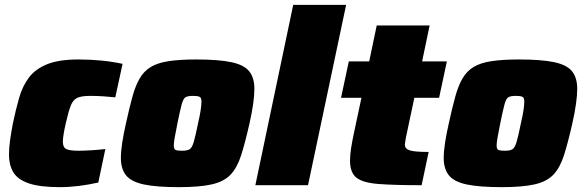

<svg xmlns="http://www.w3.org/2000/svg" viewBox="-20 -763 2407 791"><path d="M227 8Q143 8 97.5 -8Q52 -24 34.5 -54Q17 -84 17 -125Q17 -153 21.5 -185.5Q26 -218 33 -254Q45 -312 59 -360.5Q73 -409 99.5 -444Q126 -479 174.5 -498.5Q223 -518 303 -518Q401 -518 485 -500L455 -362Q438 -364 408.5 -366Q379 -368 352 -368Q316 -368 298.5 -360Q281 -352 271.5 -328Q262 -304 251 -255Q239 -203 239 -179Q239 -156 253 -149Q267 -142 303 -142Q326 -142 357.5 -144Q389 -146 414 -149L385 -11Q345 -2 305 3Q265 8 227 8Z M717 8Q625 8 573 -3Q521 -14 499.5 -40.5Q478 -67 478 -112Q478 -139 483.5 -175Q489 -211 499 -255Q513 -319 525.5 -364.5Q538 -410 555.5 -440Q573 -470 601 -487Q629 -504 674.5 -511Q720 -518 788 -518Q880 -518 932.5 -507Q985 -496 1006.5 -469.5Q1028 -443 1028 -397Q1028 -344 1008 -255Q990 -175 973.5 -123.5Q957 -72 930 -43.5Q903 -15 853 -3.5Q803 8 717 8ZM730 -142Q751 -142 761 -148Q771 -154 778 -177.5Q785 -201 796 -255Q804 -290 807 -311Q810 -332 810 -345Q810 -361 801.5 -364.5Q793 -368 775 -368Q754 -368 744.5 -362.5Q735 -357 728.5 -333Q722 -309 711 -255Q704 -219 700 -197.5Q696 -176 696 -164Q696 -148 704 -145Q712 -142 730 -142Z M1032 0 1188 -743H1406L1249 0Z M1717 0Q1604 0 1539.5 -5Q1475 -10 1448.5 -31Q1422 -52 1422 -101Q1422 -124 1426.5 -153Q1431 -182 1439 -219L1469 -360H1385L1417 -510H1501L1532 -658H1750L1719 -510H1821L1789 -360H1687L1652 -195Q1651 -186 1649.5 -178.5Q1648 -171 1648 -167Q1648 -150 1668 -143.5Q1688 -137 1746 -137Z M2047 8Q1955 8 1903 -3Q1851 -14 1829.5 -40.5Q1808 -67 1808 -112Q1808 -139 1813.5 -175Q1819 -211 1829 -255Q1843 -319 1855.5 -364.5Q1868 -410 1885.5 -440Q1903 -470 1931 -487Q1959 -504 2004.5 -511Q2050 -518 2118 -518Q2210 -518 2262.5 -507Q2315 -496 2336.5 -469.5Q2358 -443 2358 -397Q2358 -344 2338 -255Q2320 -175 2303.5 -123.5Q2287 -72 2260 -43.5Q2233 -15 2183 -3.5Q2133 8 2047 8ZM2060 -142Q2081 -142 2091 -148Q2101 -154 2108 -177.5Q2115 -201 2126 -255Q2134 -290 2137 -311Q2140 -332 2140 -345Q2140 -361 2131.5 -364.5Q2123 -368 2105 -368Q2084 -368 2074.5 -362.5Q2065 -357 2058.5 -333Q2052 -309 2041 -255Q2034 -219 2030 -197.5Q2026 -176 2026 -164Q2026 -148 2034 -145Q2042 -142 2060 -142Z"/></svg>

Font: Saira Black
Style: Italic
Weight: 900
Italic angle: -12°
Designer: Hector Gatti with collaboration of the Omnibus-Type team
Foundry: Omnibus-Type
Version: Version 1.100; ttfautohint (v1.8.3)